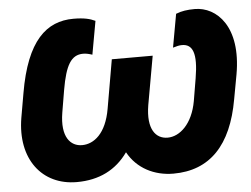

<svg xmlns="http://www.w3.org/2000/svg" viewBox="-52 -781 1126 861"><g transform="rotate(-5 511.5 -350.5)"><path d="M260 15C361 15 438 -24 491 -99C532 -24 609 15 695 15C859 15 959 -89 995 -294L1015 -403C1053 -617 952 -712 854 -712C821 -712 793 -708 769 -698L742 -548C758 -553 771 -556 783 -556C831 -556 850 -514 831 -402L814 -301C796 -200 738 -148 683 -148C630 -148 591 -193 609 -301L648 -520H464L426 -301C407 -190 351 -148 298 -148C246 -148 204 -192 222 -301L239 -402C258 -512 284 -556 338 -556C351 -556 364 -553 379 -548L406 -698C383 -709 356 -716 308 -716C187 -716 96 -637 56 -403L37 -294C6 -110 104 15 260 15Z"/></g></svg>

Font: Fixel Text 20240404 ExtraBold
Style: Italic
Weight: 800
Width: 4
Italic angle: -10°
Designer: AlfaBravo + MacPaw
Foundry: Kyrylo Tkachov, Marchela Mozhyna, Serhii Makarenko, Maria Weinstein, Zakhar Kryvoshyya
Version: Version 1.211;Glyphs 3.2 (3225)